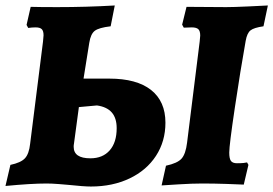

<svg xmlns="http://www.w3.org/2000/svg" viewBox="-24 -670 998 701"><path d="M226 5Q216 4 190.5 2Q165 0 146 0Q89 0 -4 9L14 -68Q52 -76 67 -92Q82 -108 86 -145L133 -518Q135 -536 135 -541Q135 -557 128.5 -563.5Q122 -570 106 -570Q93 -570 79 -568L73 -579L88 -645Q121 -644 185 -644Q291 -644 395 -650L380 -574Q337 -569 322 -557.5Q307 -546 302 -514L281 -383H375Q475 -383 527.5 -341.5Q580 -300 580 -222Q580 -154 545.5 -101Q511 -48 449 -18.5Q387 11 308 11Q282 11 226 5ZM813 -113Q813 -90 819.5 -82Q826 -74 841 -74Q856 -74 865.5 -75Q875 -76 878 -77L883 -68L866 4Q848 3 802 1.5Q756 0 714 0Q678 0 629.5 3Q581 6 566 7L582 -65Q624 -74 639 -91Q654 -108 659 -149L705 -518Q707 -536 707 -540Q707 -557 700 -563.5Q693 -570 676 -570L647 -569L641 -580L657 -645L802 -644Q828 -644 882 -646.5Q936 -649 954 -650L938 -574Q903 -569 890.5 -559Q878 -549 873 -521Q854 -415 833.5 -277.5Q813 -140 813 -113ZM402 -202Q402 -239 384 -259.5Q366 -280 330 -285L264 -279L246 -145Q245 -141 245 -134Q245 -92 306 -92Q351 -92 376.5 -121Q402 -150 402 -202Z"/></svg>

Font: Alegreya ExtraBold
Style: Italic
Weight: 800
Italic angle: -7°
Designer: Juan Pablo del Peral
Foundry: Huerta Tipografica
Version: Version 2.007; ttfautohint (v1.6)